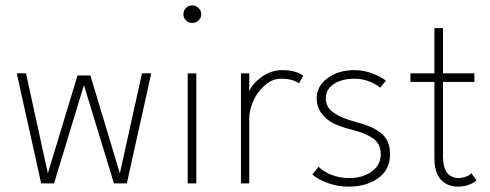

<svg xmlns="http://www.w3.org/2000/svg" viewBox="-20 -684 1828 716"><path d="M293 -366.5 181.5 0H133.5L42.5 -410.5H77L158.5 -37.5L269 -402.5H317L427 -37.5L509.5 -410.5H544L453 0H405Z M696.5 -598.5Q683 -598.5 673.5 -608Q664 -617.5 664 -631Q664 -645 673.8 -654.5Q683.5 -664 696.5 -664Q710 -664 720.2 -654.2Q730.5 -644.5 730.5 -631Q730.5 -617.5 720.5 -608Q710.5 -598.5 696.5 -598.5ZM680 0V-410.5H712V0Z M909.5 0H878.5V-410.5H909.5V-343.5Q920 -370.5 954.8 -396.5Q989.5 -422.5 1034.5 -422.5Q1061 -422.5 1081.5 -416Q1102 -409.5 1110.5 -401.5L1095 -373Q1071 -390.5 1028 -390.5Q995 -390.5 966.8 -365.2Q938.5 -340 924 -306.2Q909.5 -272.5 909.5 -243Z M1301.5 -422.5Q1336 -422.5 1368.5 -410.2Q1401 -398 1419 -383L1397.5 -357Q1384 -369.5 1357.8 -380Q1331.5 -390.5 1301.5 -390.5Q1255.5 -390.5 1225.2 -370.8Q1195 -351 1195 -317Q1195 -284.5 1224 -264Q1253 -243.5 1307 -229Q1338 -221 1358.8 -212.2Q1379.5 -203.5 1398 -190Q1416.5 -176.5 1425.5 -156.2Q1434.5 -136 1434.5 -109Q1434.5 -51.5 1390.8 -19.8Q1347 12 1280 12Q1238 12 1201 -2Q1164 -16 1145 -33L1168 -62.5Q1183 -46 1213.8 -33Q1244.5 -20 1282.5 -20Q1333.5 -20 1366.8 -44.8Q1400 -69.5 1400 -109Q1400 -130 1391.2 -145.8Q1382.5 -161.5 1364.8 -172Q1347 -182.5 1330.8 -188.5Q1314.5 -194.5 1289 -201Q1250 -211 1223.2 -224.2Q1196.5 -237.5 1178.8 -261.5Q1161 -285.5 1161 -317.5Q1161 -363 1201.8 -392.8Q1242.5 -422.5 1301.5 -422.5Z M1510.5 -410.5H1600V-579H1632V-410.5H1749V-378.5H1632V-101Q1632 -58.5 1647.8 -39.2Q1663.5 -20 1689 -20Q1703 -20 1714.8 -24.2Q1726.5 -28.5 1731 -32Q1735.5 -35.5 1737.5 -38.5L1757 -12Q1753 -8 1746.2 -3.2Q1739.5 1.5 1723.2 6.8Q1707 12 1688 12Q1648.5 12 1624.2 -14Q1600 -40 1600 -93V-378.5H1510.5Z"/></svg>

Font: League Spartan ExtraLight
Style: Regular
Weight: 200
Foundry: The League of Moveable Type
Version: Version 2.002